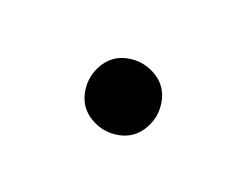

<svg xmlns="http://www.w3.org/2000/svg" viewBox="-29 -962 159 123"><g transform="rotate(-15 50.0 -900.0)"><path d="M25 -900Q25 -894 28.5 -888Q32 -882 38 -878.5Q44 -875 50 -875Q56 -875 62 -878.5Q68 -882 71.5 -888Q75 -894 75 -900Q75 -906 71.5 -912Q68 -918 62 -921.5Q56 -925 50 -925Q44 -925 38 -921.5Q32 -918 28.5 -912Q25 -906 25 -900Z"/></g></svg>

Font: Linefont ExtraLight
Style: Regular
Weight: 250
Monospace: yes
Version: Version 3.002;gftools[0.9.33]